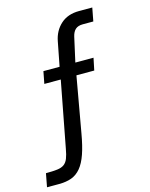

<svg xmlns="http://www.w3.org/2000/svg" viewBox="-129 -795 813 1041"><g transform="rotate(-15 278.0 -275.0)"><path d="M418.9 -639.2Q392.1 -639.2 377.4 -626Q362.8 -612.8 356.9 -586.9L326.2 -449.2H428.2L414.1 -380.9H314L258.8 -69.8Q247.1 -2 231.4 43Q215.8 87.9 193.4 115Q170.9 142.1 140.9 153.1Q110.8 164.1 68.8 164.1H2.9L17.1 88.9Q56.2 88.9 80.6 85.9Q105 83 119.4 72.5Q133.8 62 141.8 42Q149.9 22 155.8 -12.2L226.1 -380.9H133.8L147 -449.2H237.8L264.2 -585Q274.9 -642.1 314.5 -678Q354 -713.9 418 -713.9H492.2L478 -639.2Z"/></g></svg>

Font: XB Khoramshahr
Style: Regular
Weight: 400
Designer: Behnam
Foundry: Irmug
Version: Version 8.005 2009